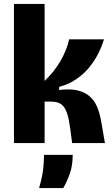

<svg xmlns="http://www.w3.org/2000/svg" viewBox="-20 -728 572 977"><path d="M51 0V-708H207V-316Q232 -340 252.5 -366Q273 -392 288.5 -419Q304 -446 315 -473.5Q326 -501 332 -528H509Q499 -493 480 -455.5Q461 -418 433.5 -384.5Q406 -351 368 -325Q330 -299 281 -286V-270Q337 -277 374.5 -268Q412 -259 436 -238Q460 -217 473.5 -185.5Q487 -154 494 -115L514 0H347L337 -76Q331 -121 321.5 -151Q312 -181 293.5 -196Q275 -211 239 -211H207V0ZM179 229Q197 165 200.5 125Q204 85 204 60H350Q350 115 335 156.5Q320 198 302 229Z"/></svg>

Font: Bricolage Grotesque 24pt SemiCondensed ExtraBold
Style: Regular
Weight: 800
Width: 4
Designer: Mathieu Triay
Foundry: Atelier Triay
Version: Version 1.001;gftools[0.9.33.dev8+g029e19f]